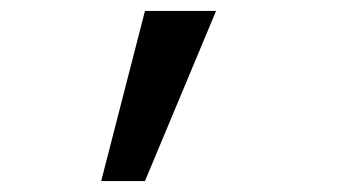

<svg xmlns="http://www.w3.org/2000/svg" viewBox="-20 -741 640 351"><path d="M165 -410 245 -721H375L245 -410Z"/></svg>

Font: Pitagon Sans Mono
Style: Regular
Weight: 400
Monospace: yes
Designer: Travis Tran
Foundry: Pitagon
Version: Version 1.001;gftools[0.9.26]